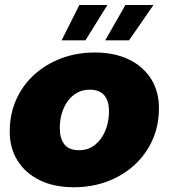

<svg xmlns="http://www.w3.org/2000/svg" viewBox="-20 -758 694 790"><path d="M284 12.5Q203.5 12.5 144.2 -16.2Q85 -45 52.5 -96.5Q20 -148 20 -216.5Q20 -289 47 -348.8Q74 -408.5 122 -451.8Q170 -495 233.5 -518.5Q297 -542 370 -542Q450.5 -542 509.8 -513.5Q569 -485 601.5 -433.5Q634 -382 634 -313.5Q634 -241 607 -181.2Q580 -121.5 532 -78Q484 -34.5 420.5 -11Q357 12.5 284 12.5ZM305.5 -140Q343.5 -140 371 -162Q398.5 -184 413.5 -220.5Q428.5 -257 428.5 -299.5Q428.5 -327.5 420.2 -347.5Q412 -367.5 394.5 -378.2Q377 -389 349 -389Q320.5 -389 297.8 -376.5Q275 -364 259 -342.2Q243 -320.5 234.5 -292Q226 -263.5 226 -231Q226 -188.5 244.8 -164.2Q263.5 -140 305.5 -140ZM233.5 -592 306.5 -737.5H422L331.5 -592ZM413 -592 496 -737.5H611.5L511 -592Z"/></svg>

Font: Epilogue Black
Style: Italic
Weight: 900
Italic angle: -12°
Designer: Tyler Finck
Foundry: Etcetera Type Co
Version: Version 2.111